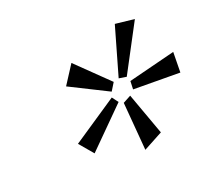

<svg xmlns="http://www.w3.org/2000/svg" viewBox="-79 -825 643 589"><g transform="rotate(-20 243.0 -530.5)"><path d="M326 -563 301 -567 347 -728 410 -721ZM267 -536 141 -599 181 -661 283 -562ZM485 -519 331 -520 332 -547 486 -586ZM153 -376 115 -421 261 -519 276 -499ZM303 -333 290 -491 316 -505 366 -367Z"/></g></svg>

Font: EauTest
Style: Italic
Weight: 400
Italic angle: -12°
Designer: Christian Thalmann (Catharsis Fonts)
Version: Version 0.001;PS 000.001;hotconv 1.0.88;makeotf.lib2.5.64775